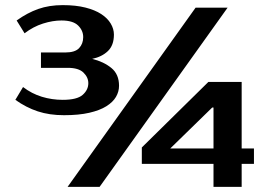

<svg xmlns="http://www.w3.org/2000/svg" viewBox="-20 -730 1052 750"><path d="M869 -700 369 0H244L744 -700ZM305 -585Q305 -611 285 -630.5Q265 -650 220 -650Q186 -650 148 -638Q110 -626 76 -600L45 -650Q87 -680 129.5 -695Q172 -710 225 -710Q276 -710 313.5 -700.5Q351 -691 375.5 -675Q400 -659 412.5 -638Q425 -617 425 -595Q425 -553 401.5 -530.5Q378 -508 340 -500Q385 -489 415 -464.5Q445 -440 445 -395Q445 -372 433 -351.5Q421 -331 395.5 -315Q370 -299 329 -289.5Q288 -280 230 -280Q173 -280 127.5 -295Q82 -310 40 -340L70 -390Q104 -364 143.5 -352Q183 -340 225 -340Q281 -340 303 -359.5Q325 -379 325 -405Q325 -428 306 -446.5Q287 -465 245 -465H140V-525H235Q273 -525 289 -542Q305 -559 305 -585ZM814 -150V-310H809L645 -150ZM972 -150V-90H924V0H814V-90H534V-154L794 -410H924V-150Z"/></svg>

Font: Prosto One
Style: Regular
Weight: 400
Designer: Pavel Emelyanov and Jovanny lemonad
Foundry: Pavel Emelyanov and Jovanny Lemonad
Version: Version 1.001